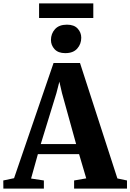

<svg xmlns="http://www.w3.org/2000/svg" viewBox="-52 -1120 774 1140"><path d="M31.5 -62 266 -746H423L645 -60.5L702 -48.5V0H388V-48.5L460 -61L417.5 -205H173L132.5 -60L208.5 -48.5V0H-32L-32.5 -48.5ZM400 -264.5 316 -567.5 300.5 -635 283 -567 190 -264.5ZM335 -804.5Q293.5 -804.5 272 -828Q250.5 -851.5 250.5 -882.5Q250.5 -920 274.5 -946.8Q298.5 -973.5 345 -973.5H346Q388 -973.5 409.2 -950.2Q430.5 -927 430.5 -896Q430.5 -858.5 406.5 -831.5Q382.5 -804.5 336 -804.5ZM502 -1100V-1013H180V-1100Z"/></svg>

Font: Merriweather 60pt ExtraBold
Style: Regular
Weight: 800
Version: Version 2.100